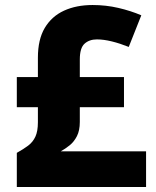

<svg xmlns="http://www.w3.org/2000/svg" viewBox="-20 -745 623 765"><path d="M349 -725Q402 -725 451.5 -713.5Q501 -702 543 -684L493 -558Q458 -572 425.5 -580Q393 -588 366 -588Q336 -588 317 -571Q298 -554 298 -508V-438H474V-318H298V-259Q298 -225 286.5 -202.5Q275 -180 257.5 -166Q240 -152 222 -142H562V0H47V-136Q74 -151 92.5 -165Q111 -179 121 -200.5Q131 -222 131 -258V-318H47V-438H131V-515Q131 -588 158.5 -634Q186 -680 235 -702.5Q284 -725 349 -725Z"/></svg>

Font: Noto Sans Khmer ExtraBold
Style: Regular
Weight: 800
Version: Version 2.003